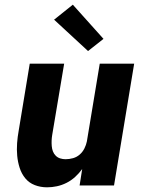

<svg xmlns="http://www.w3.org/2000/svg" viewBox="-20 -792 640 820"><path d="M181 8Q153 8 128.5 -1.5Q104 -11 88 -30.5Q72 -50 64 -75Q56 -100 53.5 -126.5Q51 -153 53 -180.5Q55 -208 60 -235L107 -520H254L203 -216Q201 -204 200.5 -192Q200 -180 201 -168Q202 -156 206 -145.5Q210 -135 218 -127Q226 -119 237 -115.5Q248 -112 260 -112Q276 -112 292 -116.5Q308 -121 320.5 -132Q333 -143 340.5 -158Q348 -173 351 -188L406 -520H553L467 0H320L331 -70Q318 -52 301 -36.5Q284 -21 264 -11Q244 -1 223 3.5Q202 8 181 8ZM356 -574 211 -708 291 -772 422 -626Z"/></svg>

Font: Iosevka SS04 Hv Ex Obl
Style: Regular
Weight: 900
Width: 7
Italic angle: -9°
Monospace: yes
Designer: Belleve Invis
Foundry: Belleve Invis
Version: Version 19.0.0; ttfautohint (v1.8.4)